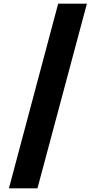

<svg xmlns="http://www.w3.org/2000/svg" viewBox="-20 -820 527 1056"><path d="M458 -800 186 216H29L300 -800Z"/></svg>

Font: Noto Sans Sinhala UI SemiCondensed Black
Style: Regular
Weight: 900
Width: 4
Designer: Jelle Bosma - Monotype Design Team
Foundry: Monotype Imaging Inc.
Version: Version 2.006; ttfautohint (v1.8.4.7-5d5b)